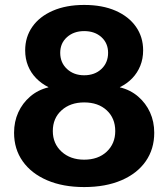

<svg xmlns="http://www.w3.org/2000/svg" viewBox="-20 -741 682 778"><path d="M321 17Q235 17 171 -10.5Q107 -38 72 -87.5Q37 -137 37 -203Q37 -248 54 -285.5Q71 -323 102.5 -350Q134 -377 176 -387V-388Q148 -402 126.5 -424Q105 -446 93.5 -474.5Q82 -503 82 -537Q82 -591 111 -632.5Q140 -674 194 -697.5Q248 -721 321 -721Q395 -721 448.5 -697.5Q502 -674 531 -632.5Q560 -591 560 -537Q560 -503 548.5 -474.5Q537 -446 516 -424Q495 -402 466 -388V-387Q508 -377 539.5 -350Q571 -323 588 -285.5Q605 -248 605 -203Q605 -137 570.5 -87.5Q536 -38 472 -10.5Q408 17 321 17ZM321 -94Q378 -94 412.5 -126.5Q447 -159 447 -210Q447 -262 412.5 -294Q378 -326 321 -326Q265 -326 229.5 -294Q194 -262 194 -210Q194 -159 229.5 -126.5Q265 -94 321 -94ZM321 -436Q364 -436 391 -461.5Q418 -487 418 -527Q418 -566 391 -590.5Q364 -615 321 -615Q279 -615 251.5 -590.5Q224 -566 224 -527Q224 -487 251.5 -461.5Q279 -436 321 -436Z"/></svg>

Font: TikTok Sans 24pt
Style: Bold
Weight: 700
Version: Version 4.000